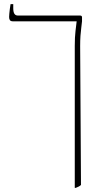

<svg xmlns="http://www.w3.org/2000/svg" viewBox="-20 -667 503 927"><path d="M341 240V-445Q341 -488 344.5 -517Q348 -546 350 -563V-564H43Q32 -564 28 -569.5Q24 -575 24 -585Q24 -591 25 -601.5Q26 -612 27.5 -624Q29 -636 31 -647H44V-627Q44 -609 49.5 -600.5Q55 -592 66 -592H366Q371 -592 373.5 -590Q376 -588 376 -583V-564Q375 -552 372.5 -534Q370 -516 368.5 -494Q367 -472 367 -445L371 226Q367 230 360.5 233.5Q354 237 346 240Z"/></svg>

Font: Noto Serif Hebrew Thin
Style: Regular
Weight: 250
Version: Version 2.003